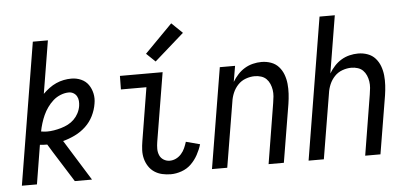

<svg xmlns="http://www.w3.org/2000/svg" viewBox="-52 -874 2103 990"><g transform="rotate(-5 1000.0 -379.5)"><path d="M24 0 145 -735H223L178 -462Q193 -477 210.5 -490Q228 -503 247 -511.5Q266 -520 286 -524Q306 -528 326 -528Q353 -528 376.5 -517.5Q400 -507 414 -487Q428 -467 433.5 -441.5Q439 -416 434 -389Q429 -357 414 -326.5Q399 -296 374 -272.5Q349 -249 318 -234Q287 -219 256 -211L387 0H298L198 -159L173 -200H172Q163 -200 153.5 -200.5Q144 -201 135 -202L102 0ZM177 -267Q195 -267 213.5 -270Q232 -273 251 -278.5Q270 -284 287.5 -293Q305 -302 319 -316Q333 -330 342 -347.5Q351 -365 354 -384Q356 -397 355 -410Q354 -423 348 -434Q342 -445 331 -451.5Q320 -458 307 -458Q286 -458 264.5 -449.5Q243 -441 226 -426Q209 -411 195.5 -392Q182 -373 173 -353Q164 -333 157.5 -312Q151 -291 147 -270Q154 -269 161.5 -268Q169 -267 177 -267Z M795 8Q772 8 750 3Q728 -2 710 -14Q692 -26 680 -44.5Q668 -63 662.5 -84.5Q657 -106 658 -129Q659 -152 663 -175L708 -450H576L577 -520H798L739 -164Q736 -146 736 -128.5Q736 -111 742.5 -95.5Q749 -80 763.5 -71Q778 -62 795 -62Q812 -62 827.5 -69.5Q843 -77 855 -90.5Q867 -104 874 -120Q881 -136 886 -152L958 -133Q950 -106 935.5 -79.5Q921 -53 900 -32.5Q879 -12 850.5 -2Q822 8 795 8ZM767 -578 721 -622 864 -767 920 -713Z M1008 0 1094 -520H1173L1159 -438Q1171 -458 1187 -475.5Q1203 -493 1223 -505Q1243 -517 1265.5 -522.5Q1288 -528 1310 -528Q1336 -528 1359.5 -519.5Q1383 -511 1399 -493Q1415 -475 1423.5 -452Q1432 -429 1434.5 -404Q1437 -379 1435.5 -353Q1434 -327 1430 -301L1380 0H1301L1352 -312Q1355 -329 1356.5 -346Q1358 -363 1355.5 -379.5Q1353 -396 1346.5 -411Q1340 -426 1329 -437Q1318 -448 1302 -453Q1286 -458 1269 -458Q1246 -458 1222.5 -449.5Q1199 -441 1182 -423Q1165 -405 1155.5 -382.5Q1146 -360 1143 -337L1087 0Z M1508 0 1629 -735H1708L1659 -438Q1671 -458 1687 -475.5Q1703 -493 1723 -505Q1743 -517 1765.5 -522.5Q1788 -528 1810 -528Q1836 -528 1859.5 -519.5Q1883 -511 1899 -493Q1915 -475 1923.5 -452Q1932 -429 1934.5 -404Q1937 -379 1935.5 -353Q1934 -327 1930 -301L1880 0H1801L1852 -312Q1855 -329 1856.5 -346Q1858 -363 1855.5 -379.5Q1853 -396 1846.5 -411Q1840 -426 1829 -437Q1818 -448 1802 -453Q1786 -458 1769 -458Q1746 -458 1722.5 -449.5Q1699 -441 1682 -423Q1665 -405 1655.5 -382.5Q1646 -360 1643 -337L1587 0Z"/></g></svg>

Font: Iosevka Algr
Style: Italic
Weight: 400
Italic angle: -9°
Monospace: yes
Designer: Belleve Invis
Foundry: Belleve Invis
Version: Version 26.0.2; ttfautohint (v1.8.3)